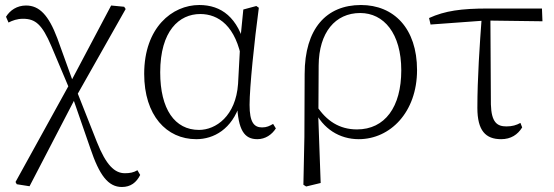

<svg xmlns="http://www.w3.org/2000/svg" viewBox="-20 -542 2212 767"><path d="M47 194 98 202 283 -154 482 -506 476 -515 424 -520 261 -212 42 185ZM467 205C502 205 525 187 540 157L529 138C514 147 499 150 479 150C438 150 404 118 367 25L286 -180L264 -154H270L341 51C377 158 412 205 467 205ZM258 -185 282 -209H274L209 -389C174 -482 137 -520 84 -520C48 -520 20 -501 4 -475L14 -452C30 -460 48 -467 72 -467C121 -467 148 -445 185 -358Z M764 14C834 14 907 -26 939 -128H927C931 -22 956 14 1008 14C1040 14 1066 -4 1082 -29L1071 -47C1057 -39 1046 -33 1027 -33C995 -33 977 -53 977 -123C977 -194 996 -377 1014 -511L1004 -518L952 -504L941 -393L931 -207C922 -78 842 -23 775 -23C678 -23 620 -106 620 -253C620 -419 696 -486 780 -486C852 -486 923 -439 947 -296L969 -349H961C931 -473 864 -522 776 -522C668 -522 556 -432 556 -247C556 -81 645 14 764 14Z M1192 196 1203 203 1261 189 1251 -89 1252 -97 1253 -281C1254 -412 1319 -490 1419 -490C1513 -490 1583 -409 1583 -261C1583 -115 1518 -25 1406 -25C1336 -25 1284 -59 1245 -119L1232 -103H1235C1270 -27 1337 14 1413 14C1539 14 1646 -94 1646 -262C1646 -429 1553 -522 1422 -522C1284 -522 1197 -428 1197 -246L1196 5Z M1700 -444 1919 -460 2147 -457 2145 -508H1929C1823 -508 1758 -499 1694 -470ZM1982 14C2021 14 2048 -4 2066 -33L2059 -51C2043 -42 2026 -37 2003 -37C1966 -37 1943 -53 1941 -125L1939 -481H1905C1896 -361 1887 -228 1887 -111C1887 -20 1920 14 1982 14Z"/></svg>

Font: Source Han Serif TW VF
Style: Regular
Weight: 250
Designer: Ryoko NISHIZUKA 西塚涼子 (kana & ideographs); Frank Grießhammer (Latin, Greek & Cyrillic); Wenlong ZHANG 张文龙 (bopomofo); San
Foundry: Adobe
Version: Version 2.002;hotconv 1.1.0;makeotfexe 2.6.0